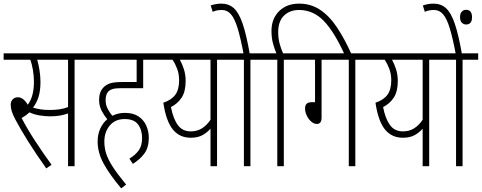

<svg xmlns="http://www.w3.org/2000/svg" viewBox="-20 -916 2655 1058"><path d="M391 -587V0H355V-291Q313 -275 256 -275Q229 -275 198 -280Q167 -285 142 -297Q122 -278 99 -266Q130 -206 174.5 -138Q219 -70 264 -8L235 12Q178 -68 134 -138.5Q90 -209 66 -255Q51 -283 45 -302Q39 -321 39 -339Q39 -357 50 -368.5Q61 -380 79 -380Q108 -380 133 -339Q167 -383 167 -466Q167 -496 161.5 -529.5Q156 -563 147 -587H0V-622H478V-587ZM254 -310Q282 -310 307 -313.5Q332 -317 355 -326V-587H185Q192 -564 197.5 -530Q203 -496 203 -465Q203 -416 192.5 -382.5Q182 -349 162 -323Q181 -317 203 -313.5Q225 -310 254 -310Z M693 -42Q724 -60 743.5 -86Q763 -112 763 -155Q763 -200 741 -230Q719 -260 667 -260Q615 -260 585 -224.5Q555 -189 555 -136Q555 -102 565 -70Q575 -38 601 2.5Q627 43 675 101L648 122Q584 46 551 -14.5Q518 -75 518 -136Q518 -176 532.5 -207.5Q547 -239 571 -259Q554 -279 540 -306Q526 -333 526 -366Q526 -409 550 -434Q564 -449 586 -456.5Q608 -464 652 -464H733V-587H466V-622H855V-587H769V-430H644Q616 -430 601 -425.5Q586 -421 576 -411Q562 -395 562 -364Q562 -338 573.5 -316Q585 -294 599 -278Q631 -294 668 -294Q715 -294 744 -274Q773 -254 786.5 -222.5Q800 -191 800 -157Q800 -103 775.5 -70Q751 -37 712 -13Z M1262 -622V-587H1176V0H1140V-207Q1122 -186 1096 -171.5Q1070 -157 1031 -157Q969 -157 932 -203Q895 -249 880 -350Q925 -365 946 -394Q967 -423 967 -473Q967 -508 956.5 -536Q946 -564 931 -587H843V-622ZM922 -326Q934 -263 959.5 -227.5Q985 -192 1031 -192Q1066 -192 1092.5 -208.5Q1119 -225 1140 -256V-587H971Q984 -564 993.5 -534Q1003 -504 1003 -470Q1003 -411 980.5 -377.5Q958 -344 922 -326Z M1360 -587V0H1324V-587H1250V-622H1446V-587ZM1323 -615Q1306 -706 1289.5 -760Q1273 -814 1252.5 -837.5Q1232 -861 1203 -861Q1188 -861 1175.5 -858.5Q1163 -856 1152 -851L1141 -886Q1153 -890 1167.5 -893Q1182 -896 1200 -896Q1240 -896 1268 -871.5Q1296 -847 1317 -785.5Q1338 -724 1357 -615Z M1508 -587H1434V-622H1503Q1493 -645 1484.5 -676Q1476 -707 1476 -746Q1476 -813 1518 -854.5Q1560 -896 1628 -896Q1693 -896 1744 -862Q1795 -828 1837 -765Q1879 -702 1918 -615H1879Q1822 -741 1764 -801Q1706 -861 1628 -861Q1577 -861 1545 -830Q1513 -799 1513 -739Q1513 -703 1521.5 -673Q1530 -643 1540 -622H1630V-587H1544V0H1508Z M1752 -587V-268Q1752 -233 1726 -233Q1710 -233 1695 -246Q1680 -259 1670.5 -279Q1661 -299 1661 -319Q1661 -335 1669.5 -344Q1678 -353 1700 -353H1716V-587H1618V-622H2024V-587H1938V0H1902V-587Z M2431 -622V-587H2345V0H2309V-207Q2291 -186 2265 -171.5Q2239 -157 2200 -157Q2138 -157 2101 -203Q2064 -249 2049 -350Q2094 -365 2115 -394Q2136 -423 2136 -473Q2136 -508 2125.5 -536Q2115 -564 2100 -587H2012V-622ZM2091 -326Q2103 -263 2128.5 -227.5Q2154 -192 2200 -192Q2235 -192 2261.5 -208.5Q2288 -225 2309 -256V-587H2140Q2153 -564 2162.5 -534Q2172 -504 2172 -470Q2172 -411 2149.5 -377.5Q2127 -344 2091 -326Z M2529 -587V0H2493V-587H2419V-622H2615V-587ZM2492 -615Q2475 -706 2458.5 -760Q2442 -814 2421.5 -837.5Q2401 -861 2372 -861Q2357 -861 2344.5 -858.5Q2332 -856 2321 -851L2310 -886Q2322 -890 2336.5 -893Q2351 -896 2369 -896Q2409 -896 2437 -871.5Q2465 -847 2486 -785.5Q2507 -724 2526 -615ZM2515 -821Q2515 -841 2524.5 -851.5Q2534 -862 2548 -862Q2581 -862 2581 -821Q2581 -781 2548 -781Q2535 -781 2525 -791Q2515 -801 2515 -821Z"/></svg>

Font: Noto Sans Devanagari ExtraCondensed ExtraLight
Style: Regular
Weight: 200
Width: 2
Designer: Jelle Bosma - Monotype Design Team
Foundry: Monotype Imaging Inc.
Version: Version 2.004; ttfautohint (v1.8.4.7-5d5b)